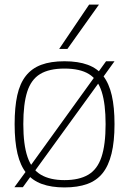

<svg xmlns="http://www.w3.org/2000/svg" viewBox="-20 -810 565 840"><path d="M262 10Q320 10 361.5 -5Q403 -20 429 -52.5Q455 -85 468 -138Q481 -191 481 -267Q481 -341 469 -393Q457 -445 431.5 -478Q406 -511 364 -526.5Q322 -542 262 -542Q202 -542 160.5 -526.5Q119 -511 93 -478Q67 -445 55.5 -393Q44 -341 44 -267Q44 -191 56.5 -138Q69 -85 95.5 -52.5Q122 -20 163.5 -5Q205 10 262 10ZM262 -22Q199 -22 159 -45.5Q119 -69 100.5 -123Q82 -177 82 -267Q82 -355 99 -408.5Q116 -462 155.5 -486Q195 -510 262 -510Q330 -510 369 -486Q408 -462 425 -408.5Q442 -355 442 -267Q442 -177 424 -123Q406 -69 366 -45.5Q326 -22 262 -22ZM43 9H80L122 -49H123L421 -460H422L481 -542H444L403 -485H402L104 -72L103 -73ZM239 -596 370 -790H413L275 -596Z"/></svg>

Font: Georama ExtraCondensed Thin ExtraLight
Style: Regular
Weight: 250
Version: Version 1.001